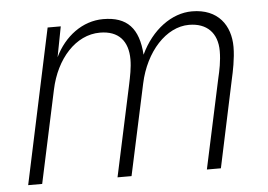

<svg xmlns="http://www.w3.org/2000/svg" viewBox="-44 -599 914 655"><g transform="rotate(-5 413.5 -271.0)"><path d="M27 0H75L143 -317C165 -421 233 -497 316 -497C380 -497 412 -460 412 -397C412 -369 406 -340 399 -307L333 0H381L448 -311C471 -419 543 -497 621 -497C682 -497 718 -461 718 -399C718 -365 711 -332 705 -307L639 0H687L751 -301C756 -323 766 -369 766 -409C766 -482 725 -542 635 -542C566 -542 497 -492 458 -409C452 -500 413 -542 331 -542C260 -542 198 -495 165 -426L185 -530H140Z"/></g></svg>

Font: Geist ExtraLight
Style: Italic
Weight: 200
Italic angle: -12°
Designer: Basement.studio, Andrés Briganti, Mateo Zaragoza
Foundry: Basement.studio, Vercel, Andrés Briganti, Guido Ferreyra, Mateo Zaragoza
Version: Version 1.500